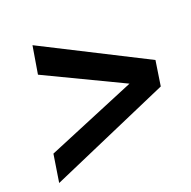

<svg xmlns="http://www.w3.org/2000/svg" viewBox="-93 -603 659 662"><g transform="rotate(-20 236.5 -272.0)"><path d="M16 -33 459 -226 473 -318 92 -511 75 -409 361 -272 32 -135Z"/></g></svg>

Font: Arthouse Owned Medium
Style: Italic
Weight: 500
Italic angle: -10°
Designer: Jeremy Tribby
Foundry: Tribby Type
Version: Version 1.000;PS 001.000;hotconv 1.0.88;makeotf.lib2.5.64775